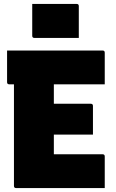

<svg xmlns="http://www.w3.org/2000/svg" viewBox="-20 -957 590 977"><path d="M144 -937H370Q381 -937 381 -926V-764H155Q144 -764 144 -775ZM62 0Q51 0 51 -11V-528H27Q16 -528 16 -539V-700H502Q513 -700 513 -689V-528H254V-429H442Q453 -429 453 -418V-272H254V-172H502Q513 -172 513 -161V0Z"/></svg>

Font: Recursive Sn Lnr St Blk
Style: Regular
Weight: 900
Version: Version 1.079;hotconv 1.0.112;makeotfexe 2.5.65598; ttfautoh